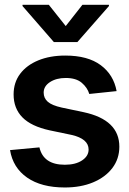

<svg xmlns="http://www.w3.org/2000/svg" viewBox="-20 -790 551 820"><path d="M478 -400.9 361.3 -388.7Q353.5 -415.5 329.3 -436.3Q305.2 -457 260.7 -457Q220.7 -457 193.6 -439.5Q166.5 -421.9 166.5 -394.5Q166.5 -370.6 184.3 -355.2Q202.1 -339.8 243.7 -330.6L336.9 -311Q489.7 -278.3 489.7 -163.6Q489.7 -111.8 460 -72.5Q430.2 -33.2 377.7 -11.2Q325.2 10.7 256.8 10.7Q156.7 10.7 95.9 -31.5Q35.2 -73.7 22.9 -148.9L148.4 -160.6Q165.5 -86.4 256.8 -86.4Q302.7 -86.4 330.6 -105Q358.4 -123.5 358.4 -151.4Q358.4 -197.3 285.2 -213.9L191.9 -233.4Q113.3 -250.5 75.7 -288.8Q38.1 -327.1 38.1 -386.7Q38.1 -437.5 65.9 -474.6Q93.8 -511.7 143.6 -532.2Q193.4 -552.7 258.8 -552.7Q355 -552.7 410.2 -511.7Q465.3 -470.7 478 -400.9ZM188.5 -769.5 260.7 -678.7 332 -769.5H445.3V-764.2L310.5 -610.4H210L76.2 -764.2V-769.5Z"/></svg>

Font: Inter Tight SemiBold
Style: Regular
Weight: 600
Designer: Rasmus Andersson
Foundry: rsms
Version: Version 3.004; ttfautohint (v1.8.4.7-5d5b)